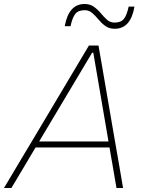

<svg xmlns="http://www.w3.org/2000/svg" viewBox="-36 -941 724 961"><path d="M-16 0Q18.5 -58 56.5 -121.8Q94.5 -185.5 129 -243L275 -488Q312.5 -551 344.2 -604.2Q376 -657.5 409 -713H457Q466 -660.5 475.5 -606.5Q485 -552.5 496 -487L538 -243Q548.5 -183 559.5 -119.8Q570.5 -56.5 580 0H547Q538.5 -48.5 529.8 -100.5Q521 -152.5 512 -203H142Q112 -152.5 81.5 -101.2Q51 -50 21 0ZM185 -275Q173 -255 160 -233H507Q503.5 -253.5 500 -274L431 -677H425ZM538 -797Q510.5 -797 491.2 -811Q472 -825 456.8 -843.5Q441.5 -862 425.5 -876Q409.5 -890 388 -890Q355 -890 340.5 -871Q326 -852 317 -810H288Q308 -921 387 -921Q415 -921 434.2 -907Q453.5 -893 468.8 -874.5Q484 -856 499.8 -842Q515.5 -828 537 -828Q570 -828 584.5 -847Q599 -866 608 -908H637Q618.5 -797 538 -797Z"/></svg>

Font: Commissioner Thin
Style: Italic
Weight: 100
Italic angle: -12°
Designer: Kostas Bartsokas
Foundry: Kostas Bartsokas
Version: Version 1.000; ttfautohint (v1.8.3)